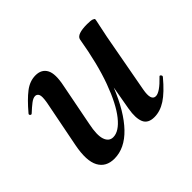

<svg xmlns="http://www.w3.org/2000/svg" viewBox="-103 -532 682 682"><g transform="rotate(-45 238.0 -191.0)"><path d="M127 13Q85 13 67.5 -19.5Q50 -52 63 -119L98 -297Q103 -326 98.5 -335Q94 -344 85 -344Q75 -344 62 -334Q49 -324 33 -309Q29 -305 25 -309Q21 -313 25 -317Q57 -355 83 -375Q109 -395 138 -395Q168 -395 180.5 -372Q193 -349 182 -297L151 -138Q141 -90 149 -67Q157 -44 178 -44Q207 -44 237.5 -82Q268 -120 295 -193.5Q322 -267 340 -374L358 -373Q339 -255 304 -168Q269 -81 224 -34Q179 13 127 13ZM332 9Q300 9 290.5 -13.5Q281 -36 288 -77L340 -374Q345 -394 396 -394Q416 -394 422.5 -391Q429 -388 429 -386Q429 -382 424 -360Q419 -338 414 -312L373 -89Q364 -40 388 -40Q398 -40 412.5 -50Q427 -60 446 -80Q449 -84 453 -79.5Q457 -75 454 -71Q418 -28 389.5 -9.5Q361 9 332 9Z"/></g></svg>

Font: Cormorant Infant Light
Style: Italic
Weight: 300
Italic angle: -10°
Designer: Christian Thalmann (Catharsis Fonts)
Foundry: Catharsis Fonts
Version: Version 4.001